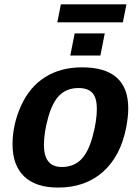

<svg xmlns="http://www.w3.org/2000/svg" viewBox="-20 -845 640 875"><path d="M244.6 9.8Q143.1 9.8 90.1 -41Q37.1 -91.8 37.1 -187Q37.1 -276.9 75.9 -362.8Q114.7 -448.7 185.5 -493.4Q256.3 -538.1 354 -538.1Q564.5 -538.1 564.5 -351.1Q564.5 -314 555.2 -264.6Q529.8 -133.3 449.2 -61.8Q368.7 9.8 244.6 9.8ZM421.4 -349.1Q421.4 -398.4 401.4 -421.1Q381.3 -443.8 337.9 -443.8Q285.6 -443.8 252.4 -411.9Q219.2 -379.9 199.7 -310.1Q180.2 -240.2 180.2 -184.6Q180.2 -84 261.2 -84Q314.5 -84 348.1 -116.7Q381.8 -149.4 401.6 -221.4Q421.4 -293.5 421.4 -349.1ZM300.3 -591.8 320.3 -692.9H457.5L437.5 -591.8ZM257.3 -825.2H556.2L540 -743.2H241.2Z"/></svg>

Font: Cousine
Style: Bold Italic
Weight: 700
Italic angle: -12°
Monospace: yes
Designer: Steve Matteson
Foundry: Ascender Corporation
Version: Version 1.20